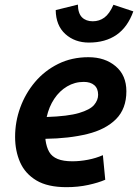

<svg xmlns="http://www.w3.org/2000/svg" viewBox="-20 -780 585 814"><path d="M262 13.5Q182 13.5 134.2 -15.1Q86.5 -43.8 65.2 -92.1Q44 -140.5 44 -199.8Q44 -264 65.9 -324.1Q87.8 -384.2 128.5 -432.4Q169.2 -480.5 226.6 -509Q284 -537.5 355 -537.5Q425 -537.5 470.4 -499.1Q515.8 -460.8 515.8 -393Q515.8 -319 471.8 -274.9Q427.8 -230.8 350.1 -211.8Q272.5 -192.8 172.8 -191.5Q172.8 -190.5 172.8 -189.4Q172.8 -188.2 172.8 -187.2Q177 -156 188.6 -135.9Q200.2 -115.8 224.4 -106Q248.5 -96.2 286.8 -96.2Q319.5 -96.2 353.1 -102.8Q386.8 -109.2 416.2 -122.2L426.2 -18Q397 -5.2 354 4.1Q311 13.5 262 13.5ZM178 -284Q268 -287 314.9 -300.9Q361.8 -314.8 378.9 -335.1Q396 -355.5 396 -378Q396 -404.8 379.9 -418.8Q363.8 -432.8 335 -432.8Q296.8 -432.8 264.5 -413.6Q232.2 -394.5 209.9 -360.9Q187.5 -327.2 178 -284ZM357 -599.5Q297.2 -599.5 257.1 -635.6Q217 -671.8 216.2 -737.2L310.2 -760.5Q310.8 -723.5 327.6 -706.6Q344.5 -689.8 373.2 -689.8Q401 -689.8 422.5 -705.5Q444 -721.2 461 -759.8L545.2 -731.8Q521.2 -664.8 473.9 -632.1Q426.5 -599.5 357 -599.5Z"/></svg>

Font: Ubuntu Sans
Style: Italic
Weight: 400
Italic angle: -13.5°
Designer: Dalton Maag Ltd
Foundry: Dalton Maag Ltd
Version: Version 1.006